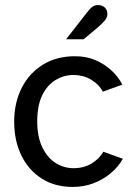

<svg xmlns="http://www.w3.org/2000/svg" viewBox="-20 -726 525 758"><path d="M267 12Q196 12 144 -21.5Q92 -55 64 -113Q36 -171 36 -246Q36 -320 65.5 -378.5Q95 -437 149 -470.5Q203 -504 276 -504Q321 -504 357 -488.5Q393 -473 420 -448Q447 -423 463 -392L386 -364Q370 -394 339 -412Q308 -430 270 -430Q233 -430 200 -410.5Q167 -391 147 -350.5Q127 -310 127 -247Q127 -185 147.5 -143.5Q168 -102 200.5 -82Q233 -62 270 -62Q311 -62 341.5 -80.5Q372 -99 388 -127L465 -99Q447 -67 417 -42Q387 -17 349 -2.5Q311 12 267 12ZM241 -571 322 -675Q335 -692 344.5 -699Q354 -706 367 -706Q383 -706 393.5 -696.5Q404 -687 404 -670Q404 -658 394.5 -646Q385 -634 364 -616L310 -571Z"/></svg>

Font: Atkinson Hyperlegible Next
Style: Regular
Weight: 400
Designer: Elliott Scott, Megan Eiswerth, Linus Boman, Theodore Petrosky, Letters from Sweden
Foundry: Applied Design Works, Letters from Sweden
Version: Version 2.001